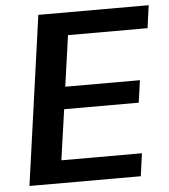

<svg xmlns="http://www.w3.org/2000/svg" viewBox="-51 -746 696 792"><g transform="rotate(-5 297.0 -350.0)"><path d="M150 -94H513L500 0H39L137 -700H594L581 -606H223L262 -679L215 -347L193 -395H531L518 -303H180L216 -351L169 -21Z"/></g></svg>

Font: Pathway Extreme 8pt Thin 12pt SemiBold
Style: Italic
Weight: 600
Italic angle: -8°
Version: Version 1.001;gftools[0.9.26]